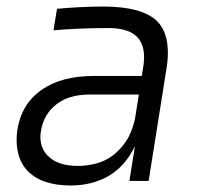

<svg xmlns="http://www.w3.org/2000/svg" viewBox="-20 -555 609 589"><path d="M196 14Q153 14 120 3Q87 -8 65.5 -30Q44 -52 36 -84Q31 -103 31 -125Q31 -140 33 -156Q46 -236 107 -279Q168 -322 268 -322H415L419 -347Q422 -364 422 -379Q422 -416 404 -438Q378 -469 312 -469Q267 -469 221.5 -467Q176 -465 144 -462L155 -528Q187 -531 224 -533Q261 -535 295 -535Q416 -535 462 -490Q495 -457 495 -393Q495 -369 490 -340L436 0H377L394 -107Q365 -46 314.5 -16Q264 14 196 14ZM219 -46Q246 -46 273.5 -53Q301 -60 324.5 -77Q348 -94 366.5 -121.5Q385 -149 394 -190L406 -265H254Q191 -265 152.5 -234.5Q114 -204 106 -155Q104 -145 104 -135Q104 -98 129 -75Q159 -46 219 -46Z"/></svg>

Font: Sora Light
Style: Italic
Weight: 300
Designer: Jonathan Barnbrook, Juli√°n Moncada
Version: Version 1.000